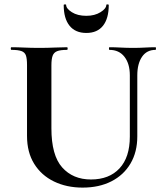

<svg xmlns="http://www.w3.org/2000/svg" viewBox="-20 -840 743 874"><path d="M571 -497Q571 -550 546.5 -581.5Q522 -613 478 -613Q476 -613 476 -619Q476 -625 478 -625Q503 -625 529.5 -623.5Q556 -622 587 -622Q614 -622 640 -623.5Q666 -625 688 -625Q690 -625 690 -619Q690 -613 688 -613Q648 -613 626.5 -581.5Q605 -550 605 -497V-219Q605 -148 574 -95.5Q543 -43 487 -14.5Q431 14 356 14Q283 14 225.5 -14Q168 -42 135.5 -94.5Q103 -147 103 -221V-544Q103 -573 98 -587.5Q93 -602 77.5 -607.5Q62 -613 32 -613Q29 -613 29 -619Q29 -625 32 -625Q58 -625 90 -623.5Q122 -622 158 -622Q196 -622 228 -623.5Q260 -625 285 -625Q288 -625 288 -619Q288 -613 285 -613Q255 -613 240 -607Q225 -601 219.5 -586Q214 -571 214 -542V-256Q214 -133 263 -78Q312 -23 394 -23Q477 -23 524 -73.5Q571 -124 571 -218ZM373 -690Q323 -690 296.5 -723Q270 -756 270 -817Q270 -820 275.5 -820Q281 -820 281 -818Q281 -801 307 -784.5Q333 -768 373 -768Q411 -768 437.5 -784.5Q464 -801 464 -818Q464 -820 469.5 -820Q475 -820 475 -817Q475 -756 449 -723Q423 -690 373 -690Z"/></svg>

Font: Cormorant Light
Style: Bold
Weight: 700
Version: Version 4.000